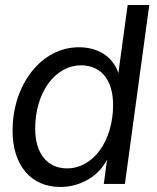

<svg xmlns="http://www.w3.org/2000/svg" viewBox="-20 -732 623 764"><path d="M220 12C300 12 373 -31 406 -97L393 0H477L574 -712H488L451 -441C431 -504 373 -544 294 -544C146 -544 30 -398 30 -211C30 -76 102 12 220 12ZM247 -62C166 -62 120 -124 120 -220C120 -364 199 -472 303 -472C383 -472 430 -412 430 -315C430 -171 351 -62 247 -62Z"/></svg>

Font: Ronzino Oblique
Style: Italic
Weight: 400
Italic angle: -8°
Designer: Nunzio Mazzaferro
Foundry: Collletttivo
Version: Version 1.000;Glyphs 3.3 (3337)